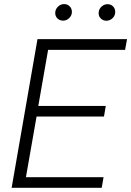

<svg xmlns="http://www.w3.org/2000/svg" viewBox="-20 -898 627 918"><path d="M477.1 -340.8H154.8L104 -50.8H475.1L466.3 0H35.6L159.2 -710.9H587.4L578.1 -659.7H210L163.1 -391.6H485.8ZM244.1 -838.4Q245.1 -855 257.8 -866.7Q270.5 -878.4 285.6 -878.4Q302.7 -878.9 313.7 -867.2Q324.7 -855.5 323.7 -838.4Q322.8 -823.2 310.5 -811.3Q298.3 -799.3 281.7 -799.3Q265.1 -799.3 254.2 -810.3Q243.2 -821.3 244.1 -838.4ZM451.7 -837.9Q452.6 -854.5 465.3 -866.2Q478 -877.9 493.2 -877.9Q510.3 -878.4 521.2 -866.7Q532.2 -855 530.8 -837.9Q529.8 -821.8 517.6 -810.5Q505.4 -799.3 489.3 -798.8Q472.7 -798.8 461.7 -809.8Q450.7 -820.8 451.7 -837.9Z"/></svg>

Font: TypoPRO Roboto
Style: Italic
Weight: 300
Italic angle: -12°
Designer: Google
Version: Version 2.136; 2016